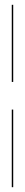

<svg xmlns="http://www.w3.org/2000/svg" viewBox="-20 -749 104 799"><path d="M35 -729V-408H29V-729ZM29 30V-293H35V30Z"/></svg>

Font: Moniqa Cond Display
Style: Regular
Weight: 400
Width: 3
Designer: Rajesh Rajput
Foundry: Rajesh Rajput
Version: Version 1.000